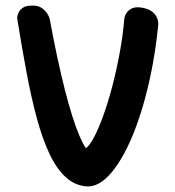

<svg xmlns="http://www.w3.org/2000/svg" viewBox="-20 -667 625 684"><path d="M289 -3Q247 -6 214.5 -35.5Q182 -65 157 -117.5Q132 -170 112 -243Q92 -316 75 -406.5Q58 -497 41 -603Q41 -603 42 -609.5Q43 -616 47.5 -624.5Q52 -633 62.5 -640Q73 -647 93 -647Q112 -648 124.5 -641Q137 -634 144.5 -624Q152 -614 154.5 -607Q157 -600 157 -600Q170 -529 183.5 -466Q197 -403 210.5 -349.5Q224 -296 237.5 -253.5Q251 -211 263.5 -182Q276 -153 286 -139Q299 -148 315 -178Q331 -208 348 -255Q365 -302 380 -359.5Q395 -417 406.5 -479Q418 -541 423 -602Q423 -602 425 -609Q427 -616 433 -624Q439 -632 451 -637.5Q463 -643 484 -640Q508 -636 520.5 -626.5Q533 -617 538 -606.5Q543 -596 543.5 -588Q544 -580 544 -580Q534 -480 515 -392Q496 -304 470.5 -231.5Q445 -159 415 -107Q385 -55 353 -28Q321 -1 289 -3Z"/></svg>

Font: Sour Gummy Medium
Style: Regular
Weight: 500
Designer: Stefie Justprince
Foundry: Eifetstype
Version: Version 1.000